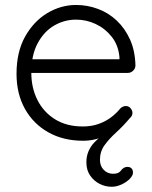

<svg xmlns="http://www.w3.org/2000/svg" viewBox="-20 -542 596 753"><path d="M417.8 190.5Q393 190.5 370.5 179Q348 167.5 333.4 146.2Q318.8 125 318.8 94.8Q318.8 71 326.8 52.1Q334.8 33.2 348.4 18.2Q362 3.2 379.4 -9Q396.8 -21.2 416.2 -30.8L399 -11Q378.5 -1.5 354.5 4.2Q330.5 10 306 10Q228.5 10 169.8 -22.9Q111 -55.8 77.9 -114.9Q44.8 -174 44.8 -252.5Q44.8 -338 78.2 -398.1Q111.8 -458.2 165.1 -490.4Q218.5 -522.5 278.5 -522.5Q322.8 -522.5 364.1 -507.1Q405.5 -491.8 437.9 -461.2Q470.2 -430.8 490 -386.9Q509.8 -343 511.2 -285.2Q511 -273.2 502 -264.6Q493 -256 481 -256H78L72.8 -309.5H463L448.5 -295.2V-318Q444.2 -365 418.2 -397.8Q392.2 -430.5 355.4 -447.8Q318.5 -465 278.5 -465Q232.5 -465 192.6 -441.9Q152.8 -418.8 127.8 -372.5Q102.8 -326.2 102.8 -256.8Q102.8 -197.5 126.8 -149.9Q150.8 -102.2 196 -74.1Q241.2 -46 304.5 -46Q339.2 -46 367.2 -56.1Q395.2 -66.2 416.6 -82.6Q438 -99 452 -117Q462.5 -126.2 473.2 -126.2Q485 -126.2 492.2 -117.4Q499.5 -108.5 499.5 -99Q499.5 -94.2 497.4 -89Q495.2 -83.8 489.2 -78.5Q462 -46.5 434.9 -21.9Q407.8 2.8 389.9 27.6Q372 52.5 372 84.8Q372 108.8 386.8 124.1Q401.5 139.5 424 139.5Q445 139.5 453.2 128.2Q459.2 120 465.8 116.2Q472.2 112.5 479.2 112.5Q489.8 112.5 495.6 118.2Q501.5 124 501.5 135Q501.5 146.5 488.8 159.5Q476 172.5 456.6 181.5Q437.2 190.5 417.8 190.5Z"/></svg>

Font: Quicksand Variable Light
Style: Regular
Weight: 300
Designer: Andrew Paglinawan
Foundry: Andrew Paglinawan
Version: Version 3.004